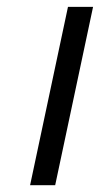

<svg xmlns="http://www.w3.org/2000/svg" viewBox="-20 -544 293 564"><path d="M179.7 -523.9H253.4L142.1 0H68.4Z"/></svg>

Font: Tuffy
Style: Italic
Weight: 400
Italic angle: -12°
Designer: Thatcher Ulrich, Karoly Barta and Michael Everson
Version: Version 001.271